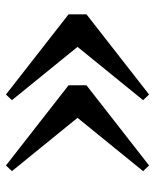

<svg xmlns="http://www.w3.org/2000/svg" viewBox="42 -606 520 644"><g transform="rotate(90 302.0 -284.0)"><path d="M297 -44 28 -254V-314L297 -524L316 -504L108 -248V-320L316 -64ZM535 -44 266 -254V-314L535 -524L554 -504L346 -248V-320L554 -64Z"/></g></svg>

Font: Noto Serif JP ExtraLight ExtraBold
Style: Regular
Weight: 800
Version: Version 2.003-H1;hotconv 1.1.1;makeotfexe 2.6.0